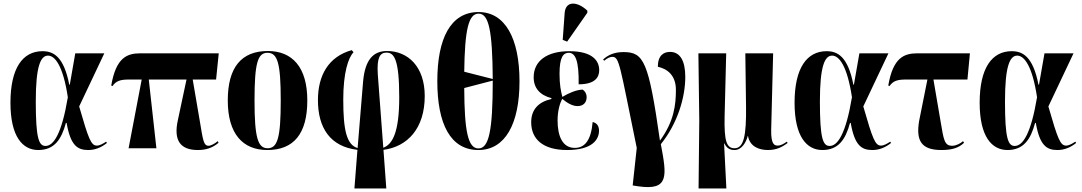

<svg xmlns="http://www.w3.org/2000/svg" viewBox="-20 -837 6106 1084"><path d="M196 10C287 10 327 -50 352 -143H356C378 -16 417 10 478 10C518 10 553 -5 584 -30L579 -37C560 -25 543 -15 527 -15C494 -15 480 -52 427 -236L569 -536H405L374 -359H371C340 -519 281 -548 220 -548C109 -548 39 -454 39 -257C39 -65 108 10 196 10ZM237 -13C199 -13 182 -56 182 -264C182 -463 209 -523 251 -523C290 -523 336 -467 363 -288C328 -79 282 -13 237 -13Z M706 0H863L820 -388H1033L984 -158C959 -44 998 10 1097 10C1139 10 1178 0 1214 -31L1209 -40C1195 -27 1170 -14 1158 -14C1129 -14 1126 -47 1109 -148L1068 -388H1200L1215 -536H773C697 -536 635 -512 608 -354L615 -351C635 -380 659 -388 708 -388H780Z M1489 10C1638 10 1715 -81 1715 -270C1715 -457 1631 -549 1492 -549C1343 -549 1266 -457 1266 -270C1266 -82 1350 10 1489 10ZM1491 0C1436 0 1417 -59 1417 -270C1417 -481 1435 -539 1490 -539C1547 -539 1565 -481 1565 -270C1565 -59 1547 0 1491 0Z M1981 227H2161L2145 9C2281 -9 2378 -112 2378 -295C2378 -462 2282 -549 2165 -549C2089 -549 2041 -502 2030 -377L1999 -1C1937 -20 1918 -101 1918 -275C1918 -426 1946 -511 1976 -542L1966 -554C1834 -517 1775 -411 1775 -272C1775 -114 1845 -9 1998 9ZM2113 -417C2107 -510 2124 -540 2162 -540C2205 -540 2234 -503 2234 -287C2234 -90 2196 -22 2144 -3Z M2681 10C2832 10 2913 -137 2913 -378C2913 -620 2832 -769 2682 -769C2524 -769 2449 -620 2449 -379C2449 -137 2523 10 2681 10ZM2762 -391 2601 -432C2604 -668 2625 -760 2682 -760C2740 -760 2760 -665 2762 -391ZM2681 1C2622 1 2602 -97 2601 -340L2762 -382C2762 -96 2740 1 2681 1Z M3182 -602 3296 -765V-777C3242 -828 3174 -836 3168 -764L3157 -612ZM3182 10C3326 10 3362 -51 3362 -99C3362 -122 3352 -143 3326 -148C3317 -45 3282 -2 3225 -2C3155 -2 3128 -70 3128 -157C3128 -211 3141 -254 3154 -279C3185 -253 3214 -238 3241 -238C3275 -238 3292 -260 3292 -288C3292 -308 3283 -322 3270 -331C3237 -331 3191 -312 3155 -290C3147 -320 3139 -359 3139 -420C3139 -516 3161 -539 3191 -539C3229 -539 3249 -493 3247 -361C3339 -361 3363 -400 3363 -441C3363 -490 3330 -548 3194 -548C3068 -548 2993 -493 2993 -401C2993 -340 3028 -300 3093 -283V-278C3021 -262 2979 -219 2979 -147C2979 -51 3046 10 3182 10Z M3584 215C3758 240 3745 157 3711 -23C3803 -137 3849 -283 3849 -403C3849 -493 3820 -544 3763 -544C3728 -544 3694 -525 3694 -460C3745 -449 3796 -414 3796 -330C3796 -246 3786 -152 3706 -43C3642 -491 3615 -543 3500 -543C3449 -543 3413 -527 3385 -501L3391 -494C3411 -511 3426 -516 3437 -516C3477 -516 3478 -474 3575 -2L3552 210Z M3924 227H4081L4068 -27H4070C4083 0 4101 10 4127 10C4167 10 4192 -32 4202 -70H4203C4213 -8 4268 10 4315 10C4364 10 4395 -6 4427 -30L4422 -37C4404 -24 4386 -15 4372 -15C4353 -15 4332 -20 4334 -106L4345 -536H4188L4192 -235C4194 -70 4179 0 4127 0C4082 0 4068 -40 4071 -180L4080 -536H3923L3928 -157Z M4623 10C4714 10 4754 -50 4779 -143H4783C4805 -16 4844 10 4905 10C4945 10 4980 -5 5011 -30L5006 -37C4987 -25 4970 -15 4954 -15C4921 -15 4907 -52 4854 -236L4996 -536H4832L4801 -359H4798C4767 -519 4708 -548 4647 -548C4536 -548 4466 -454 4466 -257C4466 -65 4535 10 4623 10ZM4664 -13C4626 -13 4609 -56 4609 -264C4609 -463 4636 -523 4678 -523C4717 -523 4763 -467 4790 -288C4755 -79 4709 -13 4664 -13Z M5295 10C5353 10 5392 -1 5423 -31L5417 -40C5403 -27 5378 -14 5356 -14C5312 -14 5308 -47 5291 -148L5250 -388H5442L5456 -536H5160C5084 -536 5022 -512 4995 -354L5002 -351C5022 -380 5046 -388 5095 -388H5216L5169 -153C5151 -43 5181 10 5295 10Z M5668 10C5759 10 5799 -50 5824 -143H5828C5850 -16 5889 10 5950 10C5990 10 6025 -5 6056 -30L6051 -37C6032 -25 6015 -15 5999 -15C5966 -15 5952 -52 5899 -236L6041 -536H5877L5846 -359H5843C5812 -519 5753 -548 5692 -548C5581 -548 5511 -454 5511 -257C5511 -65 5580 10 5668 10ZM5709 -13C5671 -13 5654 -56 5654 -264C5654 -463 5681 -523 5723 -523C5762 -523 5808 -467 5835 -288C5800 -79 5754 -13 5709 -13Z"/></svg>

Font: Noto Serif Display ExtraCondensed ExtraBold
Style: Regular
Weight: 800
Width: 2
Designer: Monotype Design Team
Foundry: Monotype Imaging Inc.
Version: Version 2.009